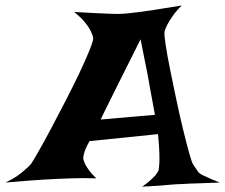

<svg xmlns="http://www.w3.org/2000/svg" viewBox="-120 -706 844 720"><path d="M158.2 -661.1Q207 -658.2 240.7 -656.7Q274.4 -655.3 296.9 -654.3Q322.3 -653.3 339.8 -654.3Q357.4 -655.3 387.7 -659.2Q413.1 -662.1 455.6 -668.5Q498 -674.8 561.5 -685.5Q539.1 -663.1 526.9 -645Q514.6 -627 507.8 -614.3Q500 -598.6 497.1 -587.9Q495.1 -578.1 501 -539.1Q506.8 -500 517.6 -446.8Q528.3 -393.6 541 -333.5Q553.7 -273.4 566.4 -221.2Q579.1 -168.9 589.4 -132.3Q599.6 -95.7 604.5 -88.9Q619.1 -68.4 623 -62Q627 -55.7 636.7 -50.8Q640.6 -48.8 649.4 -44.9Q657.2 -41 670.4 -35.2Q683.6 -29.3 704.1 -21.5Q666 -19.5 638.7 -19Q611.3 -18.6 593.8 -17.6Q573.2 -16.6 558.6 -15.6Q543.9 -15.6 523.4 -13.7Q505.9 -11.7 478 -9.8Q450.2 -7.8 413.1 -5.9Q432.6 -19.5 444.8 -30.8Q457 -42 463.9 -49.8Q471.7 -59.6 474.6 -67.4Q476.6 -76.2 477.5 -93.8Q478.5 -109.4 477.5 -135.3Q476.6 -161.1 472.7 -203.1L215.8 -176.8Q206.1 -160.2 201.2 -147.9Q196.3 -135.7 194.3 -127Q191.4 -116.2 192.4 -109.4Q194.3 -101.6 199.2 -90.8Q204.1 -81.1 213.4 -67.9Q222.7 -54.7 241.2 -37.1Q216.8 -38.1 191.4 -38.1Q166 -38.1 144.5 -37.1Q119.1 -36.1 94.7 -35.2Q70.3 -34.2 39.1 -32.2Q12.7 -30.3 -22.9 -27.8Q-58.6 -25.4 -99.6 -21.5Q-74.2 -33.2 -56.6 -45.4Q-39.1 -57.6 -27.3 -68.4Q-13.7 -80.1 -3.9 -90.8Q2.9 -100.6 23.4 -136.2Q43.9 -171.9 69.8 -220.7Q95.7 -269.5 124.5 -325.2Q153.3 -380.9 176.8 -430.2Q200.2 -479.5 214.8 -515.6Q229.5 -551.8 229.5 -562.5Q227.5 -575.2 219.7 -590.8Q212.9 -604.5 198.7 -622.1Q184.6 -639.6 158.2 -661.1ZM460.9 -275.4Q455.1 -309.6 450.2 -334.5Q445.3 -359.4 442.4 -376Q438.5 -395.5 436.5 -410.2Q433.6 -423.8 429.7 -445.3Q425.8 -463.9 420.4 -491.7Q415 -519.5 407.2 -558.6Q351.6 -447.3 320.8 -386.2Q290 -325.2 276.4 -296.9Q259.8 -263.7 257.8 -257.8Z"/></svg>

Font: Irish Grover
Style: Regular
Weight: 400
Designer: Squid
Foundry: Font Diner, Inc DBA Sideshow
Version: Version 1.000